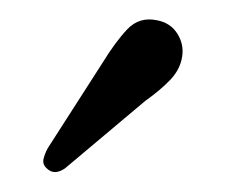

<svg xmlns="http://www.w3.org/2000/svg" viewBox="-20 -674 230 195"><path d="M84 -610Q97.5 -632 109.5 -644.5Q121.5 -657 139 -653.5Q153 -651 160 -640Q167 -629 165 -616.5Q163 -603.5 153 -593Q143 -582.5 127.5 -571.5L46 -503Q35 -495.5 27.5 -503Q23 -507 24.2 -512.5Q25.5 -518 28.5 -523.5Z"/></svg>

Font: Fraunces 72pt SuperSoft Light
Style: Regular
Weight: 300
Version: Version 1.000;[0bf87f6ff]